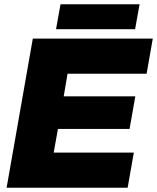

<svg xmlns="http://www.w3.org/2000/svg" viewBox="-20 -881 737 901"><path d="M252 -276H588L615 -429H279L297 -535H668L697 -700H134L11 0H579L608 -165H232ZM635 -861H264L243 -744H614Z"/></svg>

Font: Geom Black
Style: Bold Italic
Weight: 900
Italic angle: -10°
Version: Version 1.102